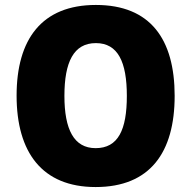

<svg xmlns="http://www.w3.org/2000/svg" viewBox="-20 -745 772 775"><path d="M685 -358C685 -587 587 -725 367 -725C149 -725 47 -587 47 -359C47 -130 150 10 366 10C586 10 685 -130 685 -358ZM240 -358C240 -494 277 -571 367 -571C456 -571 492 -495 492 -358C492 -221 457 -147 366 -147C278 -147 240 -223 240 -358Z"/></svg>

Font: Noto Sans Armenian SemiCondensed Black
Style: Regular
Weight: 900
Width: 4
Designer: Monotype Design Team
Foundry: Monotype Imaging Inc.
Version: Version 2.008